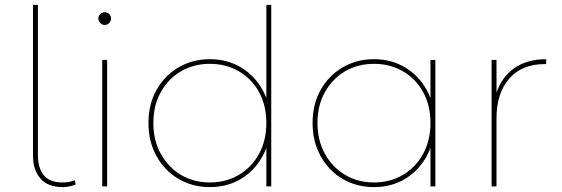

<svg xmlns="http://www.w3.org/2000/svg" viewBox="-20 -762 2298 785"><path d="M236 3Q176 3 145.5 -32Q115 -67 115 -124V-742H135V-129Q135 -74 159.5 -45Q184 -16 235 -16Q251 -16 264 -18.5Q277 -21 286 -25L289 -7Q278 -3 264 0Q250 3 236 3Z M398 0V-517H418V0ZM408 -660Q398 -660 390 -668Q382 -676 382 -686Q382 -697 390 -704.5Q398 -712 408 -712Q419 -712 426.5 -704.5Q434 -697 434 -686Q434 -676 426.5 -668Q419 -660 408 -660Z M838 3Q767 3 710 -30.5Q653 -64 620 -123.5Q587 -183 587 -259Q587 -336 620 -394.5Q653 -453 710 -486.5Q767 -520 838 -520Q909 -520 965 -486.5Q1021 -453 1053.5 -394.5Q1086 -336 1086 -259Q1086 -183 1053.5 -123.5Q1021 -64 965 -30.5Q909 3 838 3ZM838 -16Q904 -16 956.5 -47Q1009 -78 1039 -133Q1069 -188 1069 -259Q1069 -331 1039 -385.5Q1009 -440 956.5 -470.5Q904 -501 838 -501Q772 -501 720 -470.5Q668 -440 637.5 -385.5Q607 -331 607 -259Q607 -188 637.5 -133Q668 -78 720 -47Q772 -16 838 -16ZM1069 0V-190L1079 -260L1069 -330V-742H1089V0Z M1509 3Q1438 3 1381 -30.5Q1324 -64 1291 -123.5Q1258 -183 1258 -259Q1258 -336 1291 -394.5Q1324 -453 1381 -486.5Q1438 -520 1509 -520Q1580 -520 1636 -486.5Q1692 -453 1724.5 -394.5Q1757 -336 1757 -259Q1757 -183 1724.5 -123.5Q1692 -64 1636 -30.5Q1580 3 1509 3ZM1509 -16Q1575 -16 1627.5 -47Q1680 -78 1710 -133Q1740 -188 1740 -259Q1740 -331 1710 -385.5Q1680 -440 1627.5 -470.5Q1575 -501 1509 -501Q1443 -501 1391 -470.5Q1339 -440 1308.5 -385.5Q1278 -331 1278 -259Q1278 -188 1308.5 -133Q1339 -78 1391 -47Q1443 -16 1509 -16ZM1740 0V-190L1750 -260L1740 -330V-517H1760V0Z M1990 0V-517H2010V-374L2008 -377Q2029 -445 2081.5 -482.5Q2134 -520 2213 -520V-500Q2212 -500 2210.5 -500Q2209 -500 2207 -500Q2114 -500 2062 -440.5Q2010 -381 2010 -278V0Z"/></svg>

Font: Montserrat Alternates Thin
Style: Regular
Weight: 100
Designer: Julieta Ulanovsky
Foundry: Julieta Ulanovsky
Version: Version 9.000